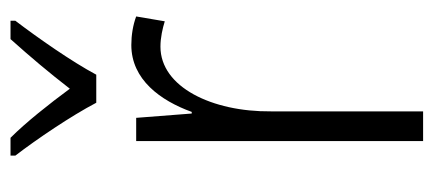

<svg xmlns="http://www.w3.org/2000/svg" viewBox="-244 -560 805 356"><g transform="rotate(-90 158.0 -382.5)"><path d="M145 -606H197C221 -651 265 -714 297 -756V-765H263C229 -727 202 -695 171 -655C143 -693 109 -736 80 -765H47V-756C77 -717 121 -652 145 -606ZM252 -541C188 -541 149 -487 128 -429H125L117 -532H74V0H129V-282C128 -391 174 -487 249 -487C266 -487 283 -483 296 -479L305 -532C289 -538 270 -541 252 -541Z"/></g></svg>

Font: Noto Sans Gujarati Condensed Light
Style: Regular
Weight: 300
Width: 3
Designer: Jelle Bosma - Monotype Design Team, Universal Thirst
Foundry: Monotype Imaging Inc.
Version: Version 2.106